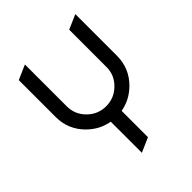

<svg xmlns="http://www.w3.org/2000/svg" viewBox="-207 -857 976 976"><g transform="rotate(-45 281.0 -369.0)"><path d="M241.7 0V-223.6Q175.3 -234.9 125 -284.2Q60.5 -348.1 60.5 -438V-703.6L138.7 -737.8V-436.5Q139.2 -377.9 180.7 -336.9Q222.7 -295.4 280.8 -295.4Q339.4 -295.4 381.3 -336.9Q422.9 -377.9 422.9 -435.1V-436.5V-703.6L501 -737.8V-438Q501 -348.1 436.5 -284.2Q386.2 -234.9 319.8 -223.6V-34.2Z"/></g></svg>

Font: NovaMono
Style: Regular
Weight: 400
Monospace: yes
Version: Version 1.2